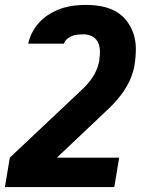

<svg xmlns="http://www.w3.org/2000/svg" viewBox="-35 -548 655 783"><path d="M-15 215 5 95 266 -151Q283 -167 300.5 -183.5Q318 -200 332.5 -218.5Q347 -237 356.5 -258Q366 -279 370 -301V-304Q373 -322 372.5 -341Q372 -360 364.5 -375.5Q357 -391 341 -399.5Q325 -408 306 -408Q295 -408 283.5 -407Q272 -406 260.5 -402Q249 -398 239 -389.5Q229 -381 226 -370H80Q85 -394 97.5 -417.5Q110 -441 128.5 -460Q147 -479 170 -492.5Q193 -506 217.5 -514Q242 -522 267 -525Q292 -528 317 -528Q349 -528 380 -522Q411 -516 437 -501.5Q463 -487 481.5 -463Q500 -439 509.5 -410Q519 -381 519 -349Q519 -317 514 -285Q509 -253 495 -222Q481 -191 460.5 -163.5Q440 -136 415.5 -112Q391 -88 365 -64L197 95H451L431 215Z"/></svg>

Font: Iosevka Heavy Extended
Style: Italic
Weight: 900
Width: 7
Italic angle: -9°
Monospace: yes
Designer: Belleve Invis
Foundry: Belleve Invis
Version: Version 32.5.0; ttfautohint (v1.8.4)